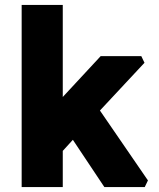

<svg xmlns="http://www.w3.org/2000/svg" viewBox="-20 -760 646 780"><path d="M68 0V-740H235V-366L389 -532H554L567 -505L386 -311L581 -27L568 0H404L276 -192L235 -147V0Z"/></svg>

Font: Oxanium ExtraLight ExtraBold
Style: Regular
Weight: 800
Version: Version 2.000